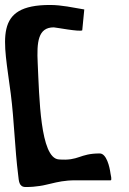

<svg xmlns="http://www.w3.org/2000/svg" viewBox="-35 -767 519 772"><path d="M303.9 -729C257.3 -736.7 213.6 -746.9 166.6 -747C-64 -747.3 -19.6 -608.2 8.3 -390C22.2 -281.1 24.5 -169.8 38.1 -63C41.1 -39.7 40.4 -15 68.3 -15C156 -15 182.4 -42 267.8 -42H409.8C416.2 -42 409.9 -64.9 409.4 -69C405.8 -96.6 393.2 -150 366 -150C282.9 -150 284 -119.3 201.1 -126C126.3 -132 123.1 -377.1 116.6 -513C112.5 -597.5 117.6 -657 181.1 -657C188.3 -657 284.5 -638.4 295.7 -645Z"/></svg>

Font: Rocketfuel
Style: Regular
Weight: 400
Designer: Mew Too
Foundry: Cannot Into Space Fonts.
Version: Version 0.27